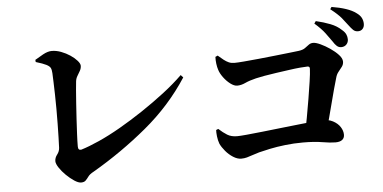

<svg xmlns="http://www.w3.org/2000/svg" viewBox="-55 -935 2109 1056"><g transform="rotate(-5 1000.0 -407.0)"><path d="M352 14Q337 14 315 -0.5Q293 -15 271.5 -36Q250 -57 235.5 -79Q221 -101 221 -115Q221 -134 234 -150.5Q247 -167 248 -187Q249 -211 250 -245Q251 -279 251.5 -319Q252 -359 252 -400.5Q252 -442 251 -480Q250 -518 249 -549Q248 -580 247 -599Q246 -618 241 -628Q236 -638 218.5 -647Q201 -656 161 -668L160 -680Q179 -692 205.5 -706.5Q232 -721 254 -721Q279 -721 305.5 -711Q332 -701 354.5 -686Q377 -671 391.5 -654.5Q406 -638 406 -626Q406 -612 398.5 -598.5Q391 -585 383 -572Q375 -559 373 -543Q371 -528 368.5 -496Q366 -464 363 -423Q360 -382 357.5 -338Q355 -294 353 -254Q351 -214 351 -185Q351 -163 369 -166Q412 -179 469 -204.5Q526 -230 589.5 -266.5Q653 -303 717.5 -346Q782 -389 842 -435Q902 -481 949 -527L962 -513Q866 -365 725.5 -248.5Q585 -132 425 -39Q404 -28 395 -15.5Q386 -3 377.5 5.5Q369 14 352 14Z M1842 -603Q1829 -603 1818.5 -612Q1808 -621 1797 -639Q1783 -659 1763 -686Q1743 -713 1706 -745L1715 -758Q1758 -748 1794 -734Q1830 -720 1854 -697Q1870 -684 1876 -670.5Q1882 -657 1882 -643Q1882 -626 1871 -614.5Q1860 -603 1842 -603ZM1602 -142Q1610 -181 1619.5 -232Q1629 -283 1637.5 -335Q1646 -387 1652.5 -430.5Q1659 -474 1660 -499Q1661 -513 1648 -513Q1635 -513 1607 -510.5Q1579 -508 1544.5 -503Q1510 -498 1473.5 -493Q1437 -488 1407 -482.5Q1377 -477 1360 -473Q1323 -464 1299.5 -453Q1276 -442 1254 -442Q1237 -442 1216.5 -457.5Q1196 -473 1179.5 -495.5Q1163 -518 1157 -538Q1152 -553 1149.5 -572.5Q1147 -592 1148 -610L1161 -616Q1178 -601 1191.5 -590.5Q1205 -580 1218.5 -574Q1232 -568 1249 -568Q1266 -568 1302 -571Q1338 -574 1383.5 -578.5Q1429 -583 1474 -588Q1519 -593 1555 -597Q1591 -601 1607 -603Q1630 -606 1642.5 -615Q1655 -624 1665.5 -632Q1676 -640 1690 -640Q1705 -640 1730 -628.5Q1755 -617 1781.5 -599Q1808 -581 1826.5 -561Q1845 -541 1845 -523Q1845 -508 1836 -495.5Q1827 -483 1816 -470Q1805 -457 1800 -438Q1792 -411 1782.5 -376.5Q1773 -342 1763 -302.5Q1753 -263 1742 -222.5Q1731 -182 1720 -142ZM1241 -40Q1220 -40 1197 -54.5Q1174 -69 1155.5 -91Q1137 -113 1128 -133Q1121 -152 1118.5 -174Q1116 -196 1117 -209L1129 -214Q1153 -192 1175 -178.5Q1197 -165 1229 -165Q1245 -165 1282.5 -168.5Q1320 -172 1370 -177.5Q1420 -183 1473 -189Q1526 -195 1573 -200Q1620 -205 1652.5 -208.5Q1685 -212 1694 -212Q1735 -214 1761.5 -200Q1788 -186 1801.5 -165Q1815 -144 1815 -122Q1815 -104 1802.5 -94Q1790 -84 1765 -84Q1737 -84 1693 -91.5Q1649 -99 1586 -99Q1536 -99 1488.5 -93.5Q1441 -88 1403 -80Q1365 -72 1342 -66Q1321 -60 1304 -54Q1287 -48 1272.5 -44Q1258 -40 1241 -40ZM1942 -682Q1926 -682 1915.5 -692Q1905 -702 1891 -721Q1878 -739 1859.5 -761.5Q1841 -784 1800 -816L1808 -828Q1852 -821 1886.5 -809.5Q1921 -798 1942 -782Q1962 -768 1969.5 -752.5Q1977 -737 1977 -720Q1977 -703 1967.5 -692.5Q1958 -682 1942 -682Z"/></g></svg>

Font: Noto Serif TC ExtraBold
Style: Regular
Weight: 800
Designer: Ryoko NISHIZUKA 西塚涼子 (kana & ideographs); Frank Grießhammer (Latin, Greek & Cyrillic); Wenlong ZHANG 张文龙 (bopomofo); San
Foundry: Adobe
Version: Version 2.002-H1;hotconv 1.1.0;makeotfexe 2.6.0